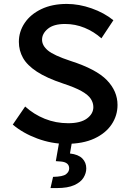

<svg xmlns="http://www.w3.org/2000/svg" viewBox="-20 -721 669 977"><path d="M45 -87 108 -179Q152 -139 208 -116.5Q264 -94 327 -94Q390 -94 422.5 -118Q455 -142 455 -176Q455 -198 442 -218Q429 -238 395.5 -257Q362 -276 301 -296Q217 -324 167.5 -356.5Q118 -389 97 -426.5Q76 -464 76 -508Q76 -560 105.5 -604Q135 -648 190 -674.5Q245 -701 320 -701Q382 -701 446 -678.5Q510 -656 557 -618L496 -526Q458 -560 410.5 -579.5Q363 -599 311 -599Q253 -599 223.5 -574.5Q194 -550 194 -519Q194 -489 224 -464Q254 -439 339 -411Q470 -369 524 -313Q578 -257 578 -187Q578 -133 548 -88Q518 -43 460 -16Q402 11 316 11Q243 11 170 -16Q97 -43 45 -87ZM237 236 250 179Q300 178 316 165.5Q332 153 332 136Q332 105 291 101L264 99L284 -15L348 -9L336 60Q379 65 399 85.5Q419 106 419 136Q419 160 405 183Q391 206 358 221Q325 236 269 236Z"/></svg>

Font: Radio Canada Medium
Style: Regular
Weight: 500
Designer: Charles Daoud, Etienne Aubert Bonn, Alexandre Saumier Demers, Jacques Le Bailly
Foundry: Radio-Canada
Version: Version 2.104; ttfautohint (v1.8.4.7-5d5b);gftools[0.9.28.de